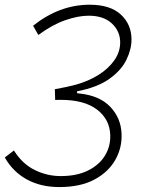

<svg xmlns="http://www.w3.org/2000/svg" viewBox="-43 -547 649 802"><path d="M204.6 234.4Q126.5 234.4 68.4 202.1Q10.3 169.9 -22.9 110.8L15.1 81.5Q50.3 137.7 102.1 163.1Q153.8 188.5 210.4 188.5Q278.3 188.5 325.2 165Q372.1 141.6 395.8 102.3Q419.4 63 417.5 16.1Q415 -49.3 361.8 -89.6Q308.6 -129.9 210.9 -129.9Q209 -129.9 204.1 -129.9Q198.7 -129.9 187.5 -129.4L186 -174.3Q213.4 -179.2 235.8 -184.1Q258.3 -189 274.4 -193.4Q326.7 -208 368.4 -234.1Q410.2 -260.3 434.6 -295.2Q459 -330.1 459 -370.1Q459 -416.5 424.3 -449Q389.6 -481.4 327.1 -481.4Q283.7 -481.4 229.5 -462.6Q175.3 -443.8 117.2 -400.9L95.2 -439.5Q205.6 -527.3 331.5 -527.3Q417.5 -527.3 461.9 -486.1Q506.3 -444.8 506.3 -381.8Q506.3 -341.3 485.1 -297.4Q463.9 -253.4 414.1 -217.8Q364.3 -182.1 278.8 -165.5V-157.7L287.1 -156.7Q373 -147.9 417.7 -100.8Q462.4 -53.7 464.8 12.2Q467.3 69.8 438.7 120.6Q410.2 171.4 351.6 202.9Q293 234.4 204.6 234.4Z"/></svg>

Font: CaskaydiaCove NFP ExtraLight
Style: Italic
Weight: 200
Italic angle: -10°
Designer: Aaron Bell
Foundry: Saja Typeworks
Version: Version 2111.001; VTT 6.35;Nerd Fonts 3.1.1